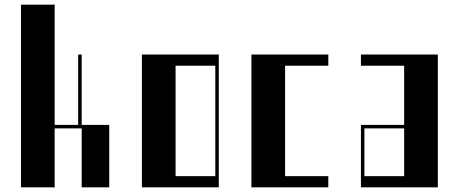

<svg xmlns="http://www.w3.org/2000/svg" viewBox="-20 -804 1969 824"><path d="M70 -784H214.5V-268H315.5V-570H330.5V-268H448.8V0H330.5V-253H214.5V0H70Z M589 -570H919V0H589ZM904 -48V-522H733.5V-48Z M1059 -570H1389V-522H1203.5V-48H1389V0H1059Z M1529 -268H1714.5V-522H1529V-570H1859V0H1529ZM1714.5 -48V-253H1544V-48Z"/></svg>

Font: Facade Sud
Style: Regular
Weight: 100
Designer: Éléonore Fines
Foundry: Velvetyne Type Foundry
Version: Version 1.001;Glyphs 3.2 (3202)